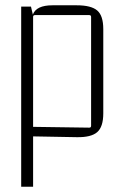

<svg xmlns="http://www.w3.org/2000/svg" viewBox="-20 -515 460 725"><path d="M105 190H60V-490H97L104 -460Q117 -495 178 -495H270Q324 -495 347 -475.5Q370 -456 370 -405V-87Q370 -36 347 -16Q324 4 270 3L105 0ZM105 -451V-36L317 -33Q324 -33 324 -40V-451Q324 -458 317 -458H112Q105 -458 105 -451Z"/></svg>

Font: Gemunu Libre ExtraLight
Style: Regular
Weight: 200
Designer: Puspanada Ekanayake, Sola Matas, Pathum Egodawatta, Kosala Senevirathne
Foundry: mooniak
Version: Version 1.100